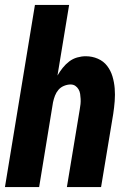

<svg xmlns="http://www.w3.org/2000/svg" viewBox="-20 -755 540 775"><path d="M0 0 121 -735H259L212 -450Q221 -466 233 -481Q245 -496 259.5 -507Q274 -518 291.5 -523Q309 -528 326 -528Q352 -528 375 -518Q398 -508 412.5 -489Q427 -470 434 -446.5Q441 -423 443 -398Q445 -373 443 -347Q441 -321 437 -295L388 0H250L302 -314Q304 -325 305 -335Q306 -345 305.5 -355.5Q305 -366 303.5 -376Q302 -386 297 -394.5Q292 -403 284 -408.5Q276 -414 265 -414Q252 -414 238.5 -408.5Q225 -403 216 -392.5Q207 -382 202 -369Q197 -356 194 -342L138 0Z"/></svg>

Font: Iosevka Term Curly Hv Obl
Style: Regular
Weight: 900
Italic angle: -9°
Designer: Belleve Invis
Foundry: Belleve Invis
Version: Version 32.3.0